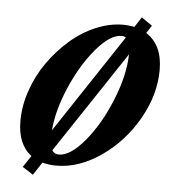

<svg xmlns="http://www.w3.org/2000/svg" viewBox="-44 -521 552 608"><g transform="rotate(5 232.5 -217.0)"><path d="M82.5 46.4 48.3 24.4 72.8 -12.2Q28.3 -45.9 28.3 -120.1Q28.3 -168 45.2 -217Q62 -266.1 91.3 -307.6Q120.6 -349.1 158 -381.8Q195.3 -414.6 239.3 -433.1Q283.2 -451.7 325.7 -451.7Q343.8 -451.7 361.8 -447.8L382.8 -480L417 -456.5L400.9 -432.1Q453.6 -398.4 453.6 -318.8Q453.6 -240.2 409.7 -163.1Q365.7 -85.9 295.7 -37.4Q225.6 11.2 153.8 11.2Q129.9 11.2 109.4 5.4ZM324.2 -416Q288.6 -416 244.9 -365Q201.2 -314 168.5 -239.3Q135.7 -164.6 130.4 -99.1L337.9 -412.1Q332.5 -416 324.2 -416ZM158.7 -24.4Q195.3 -24.4 241 -79.3Q286.6 -134.3 318.8 -213.9Q351.1 -293.5 352.5 -359.9L137.2 -36.1Q144 -24.4 158.7 -24.4Z"/></g></svg>

Font: Elstob 10pt SemiBold
Style: Italic
Weight: 600
Italic angle: -20°
Designer: Peter S. Baker
Version: Version 1.015